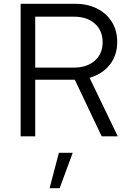

<svg xmlns="http://www.w3.org/2000/svg" viewBox="-20 -720 687 1014"><path d="M89 0V-700H376Q443 -700 493 -674.5Q543 -649 571 -604Q599 -559 599 -498Q599 -428 560 -378.5Q521 -329 453 -309L602 0H517L375 -299H166V0ZM166 -363H370Q439 -363 480.5 -399.5Q522 -436 522 -497Q522 -559 480.5 -595.5Q439 -632 370 -632H166ZM242 274 291 87H364L295 274Z"/></svg>

Font: Red Hat Text
Style: Regular
Weight: 400
Designer: Pentagram, MCKL
Foundry: MCKL
Version: Version 1.030